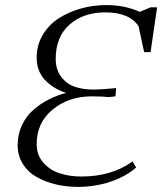

<svg xmlns="http://www.w3.org/2000/svg" viewBox="-20 -731 649 759"><path d="M49.8 -157.2Q49.8 -199.7 66.7 -235.8Q83.5 -272 111.8 -296.6Q140.1 -321.3 172.4 -337.6Q204.6 -354 241.2 -363.8Q189 -380.9 157 -415.8Q125 -450.7 125 -502.9Q125 -552.2 148.7 -592.5Q172.4 -632.8 211.7 -658.2Q251 -683.6 299.6 -697.3Q348.1 -710.9 399.9 -710.9Q474.1 -710.9 532.2 -684.1L575.2 -702.1H601.1L575.2 -524.9H549.8L527.8 -627Q492.2 -682.1 396 -682.1Q310.1 -682.1 255.1 -634Q200.2 -585.9 200.2 -498Q200.2 -455.6 221.7 -427.5Q243.2 -399.4 275.1 -388.2Q307.1 -377 348.1 -377Q381.8 -377 439 -382.8L437 -355L436 -350.1L410.2 -347.2Q383.3 -350.1 342.8 -350.1Q252 -350.1 188.5 -298.3Q125 -246.6 125 -161.1Q125 -117.7 151.4 -87.9Q177.7 -58.1 216.3 -45.7Q254.9 -33.2 301.8 -33.2Q421.4 -33.2 503.9 -92.8L518.1 -68.8Q476.1 -32.2 415.3 -12.2Q354.5 7.8 287.1 7.8Q242.2 7.8 200.9 -2Q159.7 -11.7 125.2 -31Q90.8 -50.3 70.3 -83Q49.8 -115.7 49.8 -157.2Z"/></svg>

Font: Dihjauti
Style: Italic
Weight: 400
Italic angle: -9°
Designer: T. Christopher White
Version: Version 3.0.0